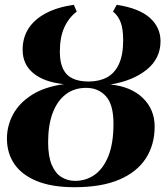

<svg xmlns="http://www.w3.org/2000/svg" viewBox="-20 -771 690 802"><path d="M291.5 11Q196 11 133.5 -14.8Q71 -40.5 40 -86Q9 -131.5 9 -192Q9 -245 34.2 -292.5Q59.5 -340 112.2 -374Q165 -408 247 -419.5Q164.5 -428 119.5 -465Q74.5 -502 74.5 -563Q74.5 -613.5 99 -651.8Q123.5 -690 171.2 -715.5Q219 -741 288.5 -751L300.5 -722.5Q267 -697 248.5 -656.2Q230 -615.5 230 -555Q230 -510 243.8 -482.5Q257.5 -455 284.2 -442.8Q311 -430.5 350 -430.5Q394 -430.5 426.2 -447.5Q458.5 -464.5 476.5 -502.8Q494.5 -541 494.5 -603.5Q494.5 -650 483.8 -678.2Q473 -706.5 452 -722.5L467.5 -751Q561.5 -736.5 606 -696.5Q650.5 -656.5 650.5 -599Q650.5 -526.5 592.8 -480Q535 -433.5 441.5 -418Q527 -409.5 576.5 -361.8Q626 -314 626 -242Q626 -167 589.5 -110Q553 -53 478.8 -21Q404.5 11 291.5 11ZM294 -15.5Q339.5 -15.5 375.8 -41.2Q412 -67 433 -119.8Q454 -172.5 454 -254.5Q454 -334 422.5 -369Q391 -404 339.5 -404Q290 -404 254.5 -376.8Q219 -349.5 200 -299Q181 -248.5 181 -177.5Q181 -118 196.2 -82.2Q211.5 -46.5 237.2 -31Q263 -15.5 294 -15.5Z"/></svg>

Font: Merriweather 144pt ExtraBold
Style: Italic
Weight: 800
Italic angle: -7.8°
Version: Version 2.101